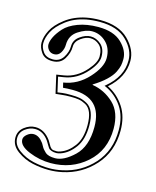

<svg xmlns="http://www.w3.org/2000/svg" viewBox="-105 -714 675 829"><g transform="rotate(15 232.5 -299.5)"><path d="M219.2 -585Q191.4 -585 157.7 -563Q124 -541 124 -499Q124 -481 114 -463.9Q104 -446.8 85 -446.8Q68.8 -446.8 59.8 -458Q50.8 -469.2 50.8 -481Q50.8 -496.1 60.3 -515.6Q69.8 -535.2 89.8 -557.6Q109.9 -580.1 149.4 -595Q189 -609.9 240.2 -609.9Q309.1 -609.9 344.5 -575.9Q379.9 -542 379.9 -503.9Q379.9 -487.8 377.4 -475.3Q375 -462.9 366 -444.3Q356.9 -425.8 335.4 -405.3Q314 -384.8 279.8 -363.8L280.8 -361.8Q335 -353 376 -314.5Q417 -275.9 417 -202.1Q417 -106 351.1 -47.4Q285.2 11.2 191.9 11.2Q142.1 11.2 95 -8.3Q47.9 -27.8 47.9 -56.2Q47.9 -68.4 61.5 -79.6Q75.2 -90.8 89.8 -90.8Q113.8 -90.8 132.8 -64.9Q134.8 -63 139.9 -53.5Q145 -43.9 148.9 -39.1Q152.8 -34.2 160.4 -27.1Q168 -20 179 -17.1Q189.9 -14.2 205.1 -14.2Q244.1 -14.2 289.6 -57.6Q335 -101.1 335 -188Q335 -318.8 203.1 -318.8Q177.2 -318.8 160.2 -316.9L154.8 -338.9Q217.8 -348.6 263.4 -398.4Q309.1 -448.2 309.1 -488.8Q309.1 -532.7 282.2 -558.8Q255.4 -585 219.2 -585ZM219.2 -554.2Q199.2 -554.2 177 -538.1Q154.8 -522 154.8 -499Q154.8 -471.2 137.9 -443.6Q121.1 -416 85 -416Q50.8 -416 35.4 -438Q20 -460 20 -481Q20 -507.3 35.2 -537.1Q50.3 -566.9 87.9 -595.7Q125.5 -624.5 177.7 -635.3Q206.5 -641.1 240.2 -641.1Q323.2 -641.1 367.2 -597.7Q411.1 -554.2 411.1 -503.9Q411.1 -430.7 345.7 -373.5Q391.6 -350.6 419.9 -307.4Q448.2 -264.2 448.2 -202.1Q448.2 -107.9 391.4 -44.9Q334.5 18.1 251.5 35.6Q222.7 42 191.9 42Q155.8 42 118.9 33.9Q82 25.9 49.6 2.4Q17.1 -21 17.1 -56.2Q17.1 -85.9 40.5 -104Q64 -122.1 89.8 -122.1Q129.9 -122.1 158.7 -82.5Q163.1 -75.7 167.7 -67.4Q172.4 -59.1 174.3 -56.2Q176.3 -53.2 180.4 -49.8Q184.6 -46.4 189.9 -45.7Q195.3 -44.9 205.1 -44.9Q211.4 -44.9 221.7 -48.8Q253.9 -60.1 279.1 -94Q304.2 -127.9 304.2 -188Q304.2 -222.2 295.7 -243.7Q287.1 -265.1 270.5 -274.2Q253.9 -283.2 239.5 -285.6Q225.1 -288.1 203.1 -288.1Q179.2 -288.1 163.6 -286.1L135.7 -283.2L117.2 -364.3L150.4 -369.6Q205.6 -378.4 246.6 -425.8Q278.3 -461.9 277.8 -488.8Q277.8 -522 260 -538.1Q242.2 -554.2 219.2 -554.2ZM219.2 -562Q244.1 -562 265.1 -543.5Q286.1 -524.9 286.1 -488.8Q286.1 -459 252.4 -420.4Q209.5 -370.6 151.4 -361.8L127 -357.9L142.1 -291.5L162.6 -294.4Q177.2 -296.4 203.1 -295.9Q225.1 -295.9 241 -293Q256.8 -290 274.9 -280Q293 -270 302.5 -246.6Q312 -223.1 312 -188Q312 -125.5 285.4 -89.4Q258.8 -53.2 224.1 -41Q212.9 -37.1 205.1 -37.1Q191.9 -37.1 183.3 -40.5Q174.8 -43.9 172.1 -46.4Q169.4 -48.8 162.1 -61.3Q154.8 -73.7 151.9 -78.1Q126.5 -114.3 89.8 -113.8Q66.9 -113.8 45.9 -97.9Q24.9 -82 24.9 -56.2Q24.9 -25.4 54.9 -3.7Q85 18.1 121.1 26.1Q157.2 34.2 191.9 34.2Q221.2 34.2 250 27.8Q330.6 10.7 385.3 -50Q439.9 -110.8 439.9 -202.1Q439.9 -263.7 411.4 -305.9Q382.8 -348.1 336.9 -369.1L331.1 -371.6L335.9 -375.5Q403.3 -431.6 402.8 -503.9Q402.8 -550.8 361.3 -591.8Q319.8 -632.8 240.2 -632.8Q208.5 -632.8 179.2 -627.4Q128.9 -617.2 92.8 -589.4Q56.6 -561.5 42.2 -533.4Q27.8 -505.4 27.8 -481Q27.8 -461.9 41.5 -442.9Q55.2 -423.8 85 -423.8Q115.7 -423.8 131.3 -448.5Q147 -473.1 147 -499Q147 -526.9 171.6 -544.4Q196.3 -562 219.2 -562Z"/></g></svg>

Font: Linux Libertine Initials
Style: Initials
Weight: 400
Designer: Philipp H. Poll
Foundry: Philipp H. Poll
Version: Version 5.0.6